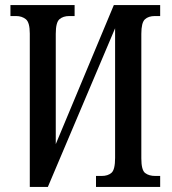

<svg xmlns="http://www.w3.org/2000/svg" viewBox="-20 -734 674 754"><path d="M97 -602Q97 -646 81.5 -658.5Q66 -671 43 -671H21V-714H273V-671H252Q228 -671 213.5 -658.5Q199 -646 199 -601V-168L427 -714H609V-671H588Q563 -671 549 -658Q535 -645 535 -601V-112Q535 -66 550 -54.5Q565 -43 590 -43H609V0H357V-43H379Q404 -43 418 -55.5Q432 -68 432 -114V-623L168 0H97Z"/></svg>

Font: Noto Serif ExtraCondensed Medium
Style: Regular
Weight: 500
Width: 2
Designer: Monotype Design Team
Foundry: Monotype Imaging Inc.
Version: Version 2.015